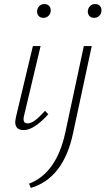

<svg xmlns="http://www.w3.org/2000/svg" viewBox="-20 -637 520 946"><path d="M55 -36Q55 -42 59 -62L142 -410H180L99 -69Q96 -59 96 -50Q96 -29 116 -29Q133 -29 153.5 -44.5Q174 -60 202 -91L218 -74Q147 4 97 4Q55 4 55 -36ZM163 -585Q165 -599 174.5 -608Q184 -617 199 -617Q213 -617 221.5 -608.5Q230 -600 230 -586Q230 -570 219.5 -559.5Q209 -549 194 -549Q178 -549 169.5 -559.5Q161 -570 163 -585ZM393 -410H432L340 19Q293 241 132 289L123 268Q259 216 302 15ZM413 -585Q415 -599 424.5 -608Q434 -617 449 -617Q463 -617 471.5 -608.5Q480 -600 480 -586Q480 -570 469.5 -559.5Q459 -549 444 -549Q428 -549 419.5 -559.5Q411 -570 413 -585Z"/></svg>

Font: Ysabeau Light
Style: Italic
Weight: 300
Italic angle: -12°
Designer: Christian Thalmann (Catharsis Fonts)
Version: Version 0.003